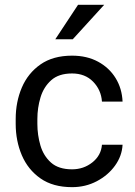

<svg xmlns="http://www.w3.org/2000/svg" viewBox="-20 -770 563 800"><path d="M280.3 -64.5Q328.6 -64.5 365 -93.5Q401.4 -122.6 404.8 -167H490.7Q488.3 -120.1 459.2 -79.8Q430.2 -39.6 383.3 -14.9Q336.4 9.8 280.3 9.8Q200.7 9.8 148.7 -26.6Q96.7 -63 71 -123Q45.4 -183.1 45.4 -253.9V-274.4Q45.4 -345.2 71 -405.3Q96.7 -465.3 148.9 -501.7Q201.2 -538.1 280.3 -538.1Q342.3 -538.1 388.7 -512.9Q435.1 -487.8 461.7 -444.6Q488.3 -401.4 490.7 -346.7H404.8Q401.4 -395.5 367.9 -429.7Q334.5 -463.9 280.3 -463.9Q224.6 -463.9 193.1 -435.5Q161.6 -407.2 148.7 -363.8Q135.7 -320.3 135.7 -274.4V-253.9Q135.7 -207.5 148.4 -164.1Q161.1 -120.6 192.6 -92.5Q224.1 -64.5 280.3 -64.5ZM210.4 -606.4 305.2 -750H414.1L283.2 -606.4Z"/></svg>

Font: Vazirmatn RD FD
Style: Regular
Weight: 400
Designer: Saber Rastikerdar
Foundry: Saber Rastikerdar
Version: Version 33.003